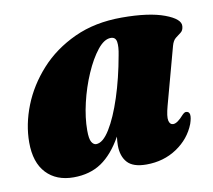

<svg xmlns="http://www.w3.org/2000/svg" viewBox="-60 -525 670 603"><g transform="rotate(-10 275.5 -224.0)"><path d="M458 -160Q449 -127 452 -113.8Q455 -100.5 466 -100.5Q479 -100.5 499.5 -124Q506.5 -131 511 -131Q531.5 -131 518 -91.5Q500.5 -46.5 458.2 -18.2Q416 10 361 10Q318.5 10 300.5 -10Q282.5 -30 282.5 -64.5Q282.5 -76.5 284.5 -92.5Q255 -40 218 -15Q181 10 129 10Q74 10 42 -24Q10 -58 10 -122Q10 -179.5 33.2 -238.5Q56.5 -297.5 101.5 -347.2Q146.5 -397 212.5 -427.5Q278.5 -458 364 -458Q450.5 -458 500 -439.5Q549.5 -421 547 -398Q546 -385 538 -379Q530 -373 521 -366Q512 -359 507.5 -342.5ZM196 -127.5Q196 -100.5 202 -90.5Q208 -80.5 216.5 -80.5Q238 -80.5 260.2 -116.5Q282.5 -152.5 302 -212.2Q321.5 -272 334 -342.5Q339.5 -369.5 337 -385.2Q334.5 -401 319 -401Q298 -401 276.5 -374Q255 -347 236.5 -304.5Q218 -262 207 -215Q196 -168 196 -127.5Z"/></g></svg>

Font: Fraunces 144pt Soft Black
Style: Italic
Weight: 900
Italic angle: -16°
Version: Version 1.000;[b76b70a41]